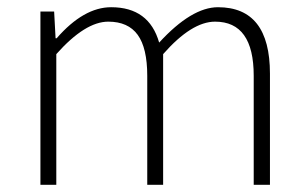

<svg xmlns="http://www.w3.org/2000/svg" viewBox="-20 -512 852 532"><path d="M92 0V-480H130L134 -406H137Q212 -492 288 -492Q393 -492 421 -394Q511 -492 584 -492Q728 -492 728 -308V0H683V-302Q683 -452 576 -452Q511 -452 432 -362V0H388V-302Q388 -379 361.5 -415.5Q335 -452 280 -452Q216 -452 136 -362V0Z"/></svg>

Font: Toshiba Sans Light
Style: Regular
Weight: 300
Designer: Paul D. Hunt
Foundry: Toshiba Corporation
Version: Version 2.020;PS 2.0;hotconv 1.0.86;makeotf.lib2.5.63406